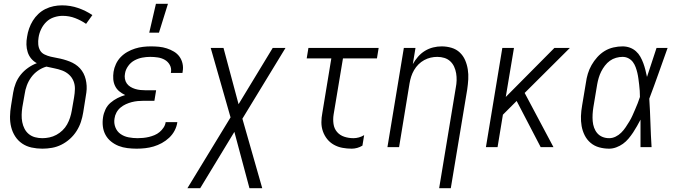

<svg xmlns="http://www.w3.org/2000/svg" viewBox="-20 -771 3540 1006"><path d="M202 8Q173 8 145.5 2Q118 -4 96 -19Q74 -34 59.5 -56.5Q45 -79 38.5 -105.5Q32 -132 32.5 -160.5Q33 -189 38 -218L49 -286Q53 -311 62.5 -335Q72 -359 88.5 -379.5Q105 -400 127 -415.5Q149 -431 173 -440Q156 -449 143.5 -464Q131 -479 125 -498Q119 -517 118.5 -537.5Q118 -558 122 -579Q125 -600 132.5 -621.5Q140 -643 152 -662.5Q164 -682 181 -698Q198 -714 218.5 -724Q239 -734 261 -738.5Q283 -743 305 -743Q349 -743 389.5 -729Q430 -715 464 -692L431 -646Q405 -664 374 -676Q343 -688 308 -688Q286 -688 263 -680.5Q240 -673 223 -656.5Q206 -640 195.5 -618Q185 -596 182 -574Q179 -556 180.5 -538.5Q182 -521 190 -507Q198 -493 213.5 -485.5Q229 -478 246 -474Q263 -470 280 -467Q297 -464 313 -459.5Q329 -455 344.5 -449Q360 -443 374 -434Q388 -425 399 -413Q410 -401 417.5 -386.5Q425 -372 429 -355.5Q433 -339 434 -321.5Q435 -304 432.5 -286.5Q430 -269 427 -251L416 -182Q412 -157 404 -132.5Q396 -108 381.5 -85Q367 -62 346.5 -43.5Q326 -25 302 -13Q278 -1 252.5 3.5Q227 8 202 8ZM202 -47Q220 -47 239 -51Q258 -55 275.5 -64.5Q293 -74 307.5 -88Q322 -102 331.5 -119Q341 -136 347 -154.5Q353 -173 356 -191L368 -260Q372 -283 372.5 -305Q373 -327 365 -346.5Q357 -366 341.5 -380Q326 -394 306 -401.5Q286 -409 265 -413Q244 -417 223 -422Q199 -415 178.5 -400.5Q158 -386 143.5 -366Q129 -346 120.5 -323Q112 -300 109 -277L97 -209Q94 -189 93.5 -169.5Q93 -150 96.5 -131.5Q100 -113 108.5 -96.5Q117 -80 131 -68.5Q145 -57 163.5 -52Q182 -47 202 -47Z M696 8Q672 8 647.5 5Q623 2 601.5 -6.5Q580 -15 562 -29.5Q544 -44 533 -64Q522 -84 519 -108Q516 -132 520 -157Q523 -177 532.5 -197.5Q542 -218 559 -232.5Q576 -247 595.5 -257Q615 -267 636 -273Q619 -281 605 -292.5Q591 -304 583 -320.5Q575 -337 573.5 -356Q572 -375 575 -395Q578 -415 587.5 -435.5Q597 -456 612.5 -472Q628 -488 647.5 -499Q667 -510 687.5 -516.5Q708 -523 729 -525.5Q750 -528 771 -528Q792 -528 813 -526Q834 -524 854 -517.5Q874 -511 891.5 -500.5Q909 -490 920.5 -474Q932 -458 936.5 -437.5Q941 -417 937 -396L936 -389H875L876 -393Q879 -414 869.5 -431Q860 -448 843.5 -457.5Q827 -467 807 -470Q787 -473 767 -473Q746 -473 725 -469Q704 -465 684.5 -454.5Q665 -444 651.5 -425Q638 -406 635 -386Q632 -372 634.5 -358Q637 -344 644.5 -333.5Q652 -323 663.5 -316Q675 -309 688 -305Q701 -301 715 -299.5Q729 -298 743 -298H798L789 -243H734Q718 -243 702 -241.5Q686 -240 670.5 -236Q655 -232 639.5 -225Q624 -218 611 -207Q598 -196 590 -181Q582 -166 580 -150Q576 -126 584.5 -104Q593 -82 611.5 -69Q630 -56 653.5 -51.5Q677 -47 701 -47Q715 -47 730.5 -48.5Q746 -50 760.5 -53.5Q775 -57 789.5 -63Q804 -69 816 -79Q828 -89 837 -102.5Q846 -116 848 -131H909V-130Q906 -108 895 -87Q884 -66 866.5 -49.5Q849 -33 828 -21.5Q807 -10 785 -3.5Q763 3 740.5 5.5Q718 8 696 8ZM762 -600 797 -751H860L813 -600Z M1354 215H1287L1208 -80L1029 215H962L1188 -156L1084 -520H1151L1230 -225L1409 -520H1476L1250 -149Z M1823 8Q1798 8 1774 3.5Q1750 -1 1729.5 -12.5Q1709 -24 1694.5 -42Q1680 -60 1672 -82.5Q1664 -105 1664 -130Q1664 -155 1669 -180L1716 -465H1587L1596 -520H1964L1955 -465H1777L1728 -171Q1724 -146 1727.5 -121.5Q1731 -97 1746 -79.5Q1761 -62 1784 -54.5Q1807 -47 1832 -47Q1846 -47 1860.5 -51Q1875 -55 1888 -63L1879 -8Q1866 0 1851.5 4Q1837 8 1823 8Z M2281 215 2368 -311Q2372 -331 2372.5 -350Q2373 -369 2370 -387Q2367 -405 2359.5 -421.5Q2352 -438 2339 -450Q2326 -462 2308.5 -467.5Q2291 -473 2271 -473Q2254 -473 2236.5 -469Q2219 -465 2202.5 -456Q2186 -447 2172.5 -433.5Q2159 -420 2149.5 -403.5Q2140 -387 2134.5 -370Q2129 -353 2126 -335L2071 0H2010L2096 -520H2157L2143 -435Q2154 -455 2170 -473.5Q2186 -492 2206.5 -504.5Q2227 -517 2249.5 -522.5Q2272 -528 2294 -528Q2321 -528 2346 -520.5Q2371 -513 2389 -496Q2407 -479 2417 -456Q2427 -433 2431 -407.5Q2435 -382 2433.5 -355.5Q2432 -329 2428 -302L2342 215Z M2880 0H2813L2687 -242L2615 -170L2587 0H2526L2612 -520H2673L2630 -263L2885 -520H2966L2729 -284Z M3172 8Q3145 8 3119.5 1Q3094 -6 3074.5 -22.5Q3055 -39 3043.5 -62Q3032 -85 3027.5 -110.5Q3023 -136 3024 -163Q3025 -190 3030 -218L3050 -338Q3053 -361 3060 -384.5Q3067 -408 3079.5 -430Q3092 -452 3109.5 -471.5Q3127 -491 3148.5 -504Q3170 -517 3194.5 -522.5Q3219 -528 3242 -528Q3262 -528 3280 -521.5Q3298 -515 3312 -502.5Q3326 -490 3335 -474Q3344 -458 3350.5 -440.5Q3357 -423 3361.5 -405Q3366 -387 3370 -368Q3382 -406 3395 -444Q3408 -482 3420 -520H3478Q3454 -453 3430.5 -386.5Q3407 -320 3382 -254Q3386 -191 3388 -127Q3390 -63 3394 0H3336Q3336 -36 3336 -72Q3336 -108 3336 -144Q3327 -127 3317.5 -110Q3308 -93 3297 -76.5Q3286 -60 3273 -44.5Q3260 -29 3244 -17.5Q3228 -6 3209 1Q3190 8 3172 8ZM3172 -47Q3189 -47 3205.5 -55Q3222 -63 3235 -76Q3248 -89 3258 -104Q3268 -119 3277.5 -134.5Q3287 -150 3294 -166Q3301 -182 3308 -198Q3315 -214 3321.5 -230.5Q3328 -247 3333 -263Q3333 -279 3332 -295Q3331 -311 3329 -327Q3327 -343 3325 -358.5Q3323 -374 3319.5 -389Q3316 -404 3310.5 -419Q3305 -434 3296 -446Q3287 -458 3273 -465.5Q3259 -473 3242 -473Q3225 -473 3207.5 -468Q3190 -463 3175.5 -452.5Q3161 -442 3149.5 -427Q3138 -412 3130 -396Q3122 -380 3117 -363Q3112 -346 3109 -329L3089 -209Q3086 -190 3085 -172Q3084 -154 3085.5 -136Q3087 -118 3093 -101.5Q3099 -85 3110 -72.5Q3121 -60 3137 -53.5Q3153 -47 3172 -47Z"/></svg>

Font: Iosevka Light Oblique
Style: Regular
Weight: 300
Italic angle: -9°
Monospace: yes
Designer: Belleve Invis
Foundry: Belleve Invis
Version: Version 32.5.0; ttfautohint (v1.8.4)